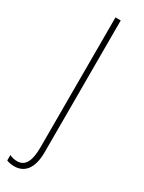

<svg xmlns="http://www.w3.org/2000/svg" viewBox="-222 -553 614 821"><g transform="rotate(30 85.0 -143.0)"><path d="M22 241C67 241 105 211 105 123V-527H79V115C79 179 63 216 22 216C9 216 -6 213 -16 207V234C-7 238 5 241 22 241Z"/></g></svg>

Font: Noto Sans Gurmukhi Condensed Thin
Style: Regular
Weight: 100
Width: 3
Designer: Jelle Bosma - Monotype Design Team
Foundry: Monotype Imaging Inc.
Version: Version 2.004